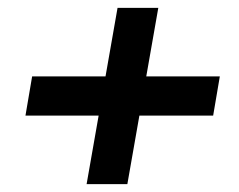

<svg xmlns="http://www.w3.org/2000/svg" viewBox="-20 -535 611 490"><path d="M201 -65 280 -515H384L305 -65ZM45 -240 62 -340H541L524 -240Z"/></svg>

Font: DM Sans 24pt SemiBold
Style: Italic
Weight: 600
Italic angle: -10°
Designer: Colophon Foundry, Jonny Pinhorn
Foundry: Colophon Foundry
Version: Version 4.004;gftools[0.9.30]